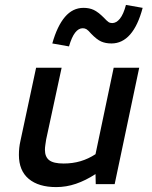

<svg xmlns="http://www.w3.org/2000/svg" viewBox="-20 -750 620 782"><path d="M209 12Q137 12 97 -21.5Q57 -55 57 -119Q57 -134 58.5 -148Q60 -162 63 -175L127 -474H231L168 -182Q166 -169 164.5 -158.5Q163 -148 163 -140Q163 -111 180.5 -97.5Q198 -84 239 -84Q276 -84 308 -93.5Q340 -103 369 -122L443 -474H547L447 0H370L369 -41Q329 -15 289.5 -1.5Q250 12 209 12ZM261 -561 193 -573Q213 -644 244.5 -681Q276 -718 320 -718Q344 -718 362 -709.5Q380 -701 403 -678Q415 -665 421.5 -660.5Q428 -656 437 -656Q454 -656 468.5 -674Q483 -692 493 -730L561 -718Q542 -646 510 -609.5Q478 -573 434 -573Q410 -573 392 -581Q374 -589 351 -613Q340 -626 333 -630.5Q326 -635 317 -635Q300 -635 286 -617Q272 -599 261 -561Z"/></svg>

Font: Sometype Mono SemiBold
Style: Italic
Weight: 600
Italic angle: -12°
Designer: Ryoichi Tsunekawa
Foundry: Dharma Type
Version: Version 1.001